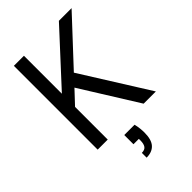

<svg xmlns="http://www.w3.org/2000/svg" viewBox="-274 -798 1134 1134"><g transform="rotate(-45 293.0 -231.0)"><path d="M76 0V-700H160V-383L452 -700H558L298 -421L562 0H460L238 -356L160 -273V0ZM247 238V198Q272 198 282.5 183.5Q293 169 293 141V127H248V50H334Q339 70 341 89Q343 108 343 124Q343 184 318 211Q293 238 247 238Z"/></g></svg>

Font: DM Sans 12pt
Style: Regular
Weight: 400
Version: Version 4.004;gftools[0.9.30]